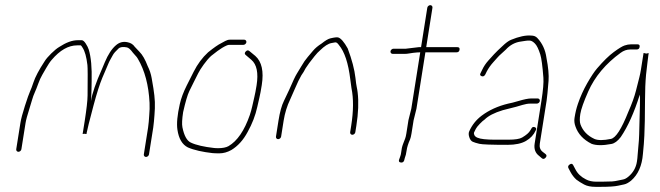

<svg xmlns="http://www.w3.org/2000/svg" viewBox="-20 -614 2562 745"><path d="M314.5 -94H315.6L316.4 -99C318 -109 326.8 -144.3 342.9 -204.8C355.3 -251.4 366.7 -287.3 377.2 -312.5C381.3 -322.2 385.3 -331.5 389.2 -340.5C393.1 -349.5 396.5 -357.5 399.4 -364.5C402.2 -371.5 405.2 -377.7 408.3 -383C411.4 -388.3 414.6 -394.2 418 -400.5C421.4 -406.9 428.7 -415.3 440 -425.8C446.4 -431.7 457.2 -433.1 472.5 -430.1C478.9 -428.8 486.7 -422 495.7 -409.5L505.4 -398.5C509.1 -394.8 512.3 -390.7 514.9 -386C541.7 -340.6 556.9 -283.6 560.3 -215C560.7 -207 560.8 -199 560.5 -191C560.2 -183 559.7 -174.7 559 -166C558.3 -157.3 557.7 -149.2 557.2 -141.5C556.6 -133.8 555.8 -126.3 554.6 -119L538.1 -15C537.7 -12.3 538.3 -10 540 -8C541.7 -6 543.9 -5 546.5 -5C549.2 -5 551.7 -6 554 -8C556.3 -10 557.7 -12.3 558.1 -15L574.6 -119C575.8 -126.3 576.7 -134.2 577.3 -142.5C578 -150.8 578.7 -159.3 579.4 -168C580.1 -176.7 580.6 -185.2 580.9 -193.5C581.2 -201.8 581.2 -210.2 580.9 -218.5C580.5 -226.8 579.9 -235.3 578.9 -244C577.9 -252.7 576.7 -261.8 575.2 -271.5C573.8 -281.2 571.5 -294.3 568.5 -311C565.5 -327.7 560.4 -343 553.3 -357C543.5 -382.8 532.8 -401.5 521.2 -413C517.1 -417 510.8 -423.5 502.7 -432.6C496.6 -441.7 487.5 -447.5 475.5 -450C458.2 -454 442.8 -450 429.4 -438C413.5 -424.3 399.3 -402.5 386.7 -372.5C383.5 -364.8 379.9 -356.3 376 -347C351.9 -293.3 337.5 -251.3 332.8 -221C334.1 -239 334.8 -253 334.9 -263C335 -273 335.2 -284.7 335.6 -298C337 -351.2 333.3 -392.4 324.4 -421.5C322.2 -428.5 318.4 -436.3 312.7 -445C307.1 -453.7 301.8 -458 296.8 -458H282.5C259.6 -458 236.6 -449.2 209.3 -431.5C200.9 -426.5 190.7 -418.1 178.7 -406.4C166.8 -394.7 158.2 -384.6 153 -376C131.2 -342.8 116.6 -315.3 109.5 -293.5C105 -279.8 100.7 -268.5 96.6 -259.5C92.5 -250.5 85.9 -231.7 76.7 -203.2C67.5 -174.6 61.7 -152.6 59.2 -137L43 -35C42.6 -32.3 43.2 -30 44.9 -28C46.6 -26 48.8 -25 51.5 -25C54.1 -25 56.6 -26 58.9 -28C61.2 -30 62.6 -32.3 63 -35L79.2 -137C81 -148.5 86.2 -167.6 94.8 -194.5C98.1 -204.8 101.3 -215.3 104.3 -226C107.3 -236.7 110.9 -246.5 115 -255.5C119.1 -264.5 123.5 -275.7 128.3 -289C133 -302.3 138.3 -313.9 144.1 -323.8C149.8 -333.7 155 -342.6 159.5 -350.5C162.7 -356.2 166.1 -361.7 169.6 -367C173.1 -372.3 176.7 -377.2 180.4 -381.5C212.5 -419.2 245.2 -438 279.4 -438H293.6C295 -437.3 297.3 -434.3 300.4 -429C309.2 -415.8 315.5 -393.4 319.2 -361.7C320.4 -352.2 320.6 -312.8 319.8 -243.5C319.6 -223.2 315.8 -190 308.6 -144L300.6 -94L307.5 -95Z M936 -450C936.4 -452.7 935.8 -455 934.1 -457C932.4 -459 930.3 -460 927.6 -460H872.1C866.1 -460 860.1 -458.3 854.1 -455C848 -451.7 842.6 -448.7 837.6 -446C827.6 -441.3 810.4 -429.6 787.4 -411C765.2 -390.6 746.5 -365.5 731.4 -335.5C726.6 -325.8 717.6 -308.1 704.6 -282.4C691.7 -256.6 682.6 -232.5 677.6 -210C668 -167.5 664.9 -134.5 668.4 -111C673.5 -75.9 687.1 -52.9 709 -42C732.8 -31.4 768.2 -24 803.9 -20C809.8 -19.3 818.9 -19 831.1 -19C846.5 -19 862.4 -23.3 877.8 -32C903.1 -47.3 924.2 -70.6 940.9 -102C958.7 -133.8 971.1 -166.2 978.3 -199C980.7 -210.3 983.5 -222.3 986.5 -235C989.5 -247.7 992.6 -264 995.7 -284C1004.1 -337 995.8 -374.7 970.6 -397L947.6 -416C942.9 -420 938.2 -419.3 933.3 -414C928.5 -408.7 928.7 -404 934.1 -400L955.2 -382C976.4 -364 983.2 -331 975.6 -283C972.6 -264.3 969.7 -248.8 966.7 -236.5C963.8 -224.2 961 -212.3 958.6 -201C956.1 -189.7 953 -178.7 949.4 -168C928.3 -107.1 900.7 -66.8 866.7 -47C857.5 -41.7 842.9 -39 826.4 -39C819.9 -39 814 -39.3 808.6 -40C773.2 -44 740.4 -51 720 -61C705 -68.2 694.3 -87.9 687.8 -120.2C685.4 -132.3 686.4 -151.9 690.6 -179C699.6 -218.7 707.5 -245.9 714.6 -260.5C718.5 -268.8 724.2 -280.2 731.4 -294.5C738.7 -308.8 744.6 -320.5 749 -329.5C753.4 -338.5 760.5 -349.8 770.4 -363.5C780.2 -377.2 789.8 -388.3 799.2 -397C818.1 -412.3 832.6 -422.6 841.5 -428C854.8 -436 863.9 -440 868.9 -440H924.4C927.1 -440 929.6 -441 931.9 -443C934.2 -445 935.6 -447.3 936 -450Z M1059.2 -74C1061.9 -74 1064.4 -75 1066.7 -77C1069 -79 1070.4 -81.3 1070.8 -84L1080.6 -146C1085.3 -175.4 1093.8 -203.1 1106.3 -229C1110.7 -238.3 1117.1 -252.8 1125.4 -272.3C1133.7 -291.9 1141.7 -308.5 1149.5 -322C1155.4 -330 1160.9 -339 1165.8 -349C1172.6 -360 1184.1 -375.6 1200.4 -395.8C1208.9 -406.3 1215.8 -413.7 1221.2 -418C1238.8 -435.2 1253.7 -444.9 1266.5 -447C1270.7 -447.7 1275.2 -448.5 1280.1 -449.5C1285 -450.5 1289.8 -447 1295.3 -439C1316.9 -413.3 1331.6 -369 1339.2 -306C1341.2 -289.3 1342.8 -278 1343.8 -272C1352.1 -231.7 1351.7 -183 1342.7 -126L1338.7 -101C1338.3 -98.3 1339 -96 1340.6 -94C1342.3 -92 1344.5 -91 1347.2 -91C1349.8 -91 1352.3 -92 1354.6 -94C1357 -96 1358.3 -98.3 1358.7 -101L1362.7 -126C1370.5 -175.4 1372.2 -218.6 1367.7 -255.5C1366.7 -263.8 1365.5 -271 1364.1 -277C1362.7 -283 1361.1 -294.7 1359.2 -312C1355.6 -344.3 1345.6 -382.3 1329.2 -426C1315.2 -451.3 1302.6 -465.5 1292.8 -468.5C1288.3 -470.2 1277.7 -469 1261.2 -465C1253 -462.9 1242 -456.4 1228.3 -445.4C1213.9 -436.3 1202.6 -426.8 1194.5 -417C1189.6 -411 1182.8 -403 1174.3 -393.1C1165.7 -383.2 1157.3 -371 1149 -356.5C1143.4 -346.8 1137.8 -337.4 1131.9 -328.3C1126.1 -319.2 1116.2 -298.2 1102.1 -265.5C1097.3 -254.5 1090.5 -240.2 1081.7 -222.5C1072.9 -204.8 1065.9 -179.3 1060.6 -146L1050.8 -84C1050.4 -81.3 1051 -79 1052.7 -77C1054.4 -75 1056.6 -74 1059.2 -74Z M1554.8 -425H1506.8C1504.1 -425 1501.7 -424 1499.3 -422C1497 -420 1495.7 -417.7 1495.2 -415C1494.8 -412.3 1495.4 -410 1497.1 -408C1498.8 -406 1501 -405 1503.6 -405H1551.6C1556.3 -405 1561.4 -405.5 1566.9 -406.5C1572.4 -407.5 1577.8 -408.3 1583.3 -409C1594.2 -410.3 1603.3 -411 1610.6 -411L1575.9 -192L1564.9 -148L1556.8 -96.5C1555.4 -87.5 1553.8 -80.8 1552.1 -76.5C1550.4 -72.2 1547.7 -65.1 1543.9 -55.2C1540.1 -45.3 1537.7 -34.3 1536.5 -22C1536 -16.7 1534.6 -11 1532.3 -5L1528.7 5C1526.3 11.7 1528.4 15.5 1534.9 16.5C1541.4 17.5 1545.8 15 1548.1 9L1550.7 -1C1553.8 -8.3 1556.2 -18.1 1557.8 -30.3C1559.4 -42.4 1563.8 -56.7 1571.1 -73C1573.1 -77.7 1575 -85.3 1576.7 -96L1584.8 -147L1595.9 -192L1630.6 -411H1751.6C1758.3 -411 1762.1 -414.3 1763.2 -421C1764.2 -427.7 1761.4 -431 1754.8 -431H1633.8L1658 -584C1658.4 -586.7 1657.8 -589 1656.1 -591C1654.4 -593 1652.2 -594 1649.6 -594C1646.9 -594 1644.4 -593 1642.1 -591C1639.8 -589 1638.4 -586.7 1638 -584L1613.8 -431H1604.8Z M2074.7 -222C2075.1 -224.7 2074.5 -227 2072.8 -229C2071.1 -231 2069 -232 2066.3 -232H2041.3C2030.3 -232 2013.5 -228.6 1990.7 -221.8C1974.6 -217 1961.8 -213.7 1952.1 -212C1911.8 -202.3 1877.4 -186.6 1848.7 -165C1827.3 -148.8 1811.2 -128.5 1800.5 -104C1797.9 -98 1798 -90.5 1801 -81.5C1803.9 -72.5 1808.3 -66.7 1814.2 -64C1820.1 -61.3 1828.7 -58.7 1839.9 -56C1851.2 -53.3 1887.8 -52 1949.8 -52C1979.6 -52 2003.2 -57 2020.7 -67C2038.4 -77.2 2051 -90.8 2058.7 -108C2062.3 -114 2061.1 -118.2 2055.1 -120.5C2049.2 -122.8 2044.7 -121 2041.8 -115L2037.7 -108C2032.6 -99 2022.1 -89.9 2006.1 -80.5C1996.4 -74.8 1978.7 -72 1953 -72H1898C1883.6 -72 1870.2 -72.7 1857.8 -74C1836.1 -76.3 1823.7 -81.8 1820.4 -90.5C1818.7 -94.8 1818.4 -98 1819.4 -100L1826 -113.5C1828.5 -118.5 1833.7 -125.2 1841.7 -133.5C1849.7 -141.8 1855.9 -147.3 1860.3 -150C1874.5 -164.3 1898.1 -176.5 1931.1 -186.5C1938.8 -188.8 1949 -191.4 1961.7 -194.3C1974.3 -197.2 1989.7 -201.4 2007.8 -207C2018.7 -210.3 2028.8 -212 2038.1 -212H2063.1C2065.8 -212 2068.3 -213 2070.6 -215C2072.9 -217 2074.3 -219.3 2074.7 -222ZM1848.5 -318.5C1854.5 -316.2 1859.3 -318.3 1863 -325L1868.9 -337C1875.5 -349.5 1884.2 -361.8 1895.3 -374C1901.3 -380.7 1906.4 -386.3 1910.5 -391C1914.5 -395.7 1919.3 -400.3 1924.7 -405C1930.1 -409.7 1935.9 -415 1942.2 -421C1959 -439.5 1979 -450.2 2002.3 -453C2007.7 -453.7 2013.2 -454.5 2018.7 -455.5C2024.2 -456.5 2029.9 -456.8 2035.9 -456.5C2041.8 -456.2 2048.4 -452.4 2055.6 -445.1C2062.9 -437.9 2069.8 -423.6 2076.5 -402.4C2081 -387.9 2085 -357.9 2088.5 -312.3C2089.9 -293.9 2087.4 -264.1 2080.9 -223L2054.6 -57C2051.3 -36.1 2057.1 -20.1 2072 -9L2082.5 0C2087.2 4 2092 3.3 2096.9 -2C2101.7 -7.3 2101.8 -12 2097.1 -16L2085.5 -25C2076 -32.5 2072.4 -43.1 2074.6 -57L2100.9 -223C2102.9 -235.7 2105.4 -261.6 2108.5 -300.7C2110.2 -323.2 2107.5 -353 2100.3 -390C2096.2 -420.6 2084.2 -446.3 2064.5 -467C2058.8 -473 2050.9 -476 2040.9 -476C2019.9 -477.8 1993.8 -472.2 1962.6 -459.4C1953.5 -455.7 1942.2 -447.4 1928.9 -434.5C1923 -428.8 1917.3 -423.5 1911.8 -418.5C1906.4 -413.5 1901.4 -408.5 1897 -403.5C1892.5 -398.5 1885.2 -390.5 1875.2 -379.4C1865.1 -368.3 1857 -356.1 1850.9 -343L1845 -331C1841.4 -325 1842.5 -320.8 1848.5 -318.5Z M2453.5 -442H2428.5C2420.5 -442 2412.1 -440.5 2403.3 -437.5C2394.5 -434.5 2380.7 -426.1 2362 -412.3C2343.2 -398.6 2321.5 -377.3 2296.7 -348.5C2286.1 -336.2 2273.4 -317 2258.5 -291.1C2243.7 -265.1 2231.7 -238.4 2222.4 -211C2219.3 -201.7 2216.7 -193 2214.8 -185C2212.9 -177 2211 -167.5 2209.3 -156.5C2207.5 -145.5 2208.8 -134.3 2213 -123C2222.8 -94.4 2243.6 -72 2275.4 -56C2293.6 -49.2 2319.4 -49 2352.8 -55.5C2364.8 -57.8 2376.7 -66.7 2388.5 -82C2416.3 -122.8 2441 -177.8 2462.6 -247C2464 -242.9 2463.2 -191.4 2460.1 -92.5C2459.7 -76.8 2458.7 -62.5 2457.3 -49.5C2455.9 -36.5 2454.9 -24.8 2454.3 -14.5C2453.7 -4.2 2452.7 5 2451.4 13C2447.7 36.9 2436.4 56.5 2417.6 72C2410.3 78 2403.6 81.5 2397.4 82.5C2391.3 83.5 2384.7 84.8 2377.8 86.5C2370.9 88.2 2363.3 89.3 2355.2 90L2314.1 91H2294.1C2278.1 91 2264.6 88 2253.5 82C2234.8 72.7 2221.2 59.7 2212.7 43L2204.2 27C2201.2 21 2196.7 20 2190.7 24C2184.7 28 2183 32.7 2185.5 38L2193.9 54C2200.1 65.3 2207.6 75 2216.4 83C2225.3 89.7 2235.4 96 2246.6 102C2257.9 108 2272.6 111 2290.9 111H2310.9C2342.4 111 2365 109.5 2378.6 106.5C2386.2 104.8 2394 103.2 2401.9 101.5C2409.9 99.8 2418.8 95 2428.7 87C2455.9 63.5 2471.2 28.8 2474.7 -17C2475.6 -29 2476.8 -41.8 2478.2 -55.4C2479.6 -69 2480.9 -98.8 2482 -145C2482.4 -162.3 2482.6 -189.4 2482.8 -226.3C2482.9 -263.2 2484.2 -295.8 2486.8 -324L2492.1 -370C2492.9 -379.3 2494.1 -389 2495.7 -399L2497.1 -408L2486.8 -406C2484.3 -407.3 2481.6 -408 2478.6 -408H2477.1L2466.8 -343C2465.3 -333.7 2463.3 -323.8 2460.7 -313.5C2458 -303.2 2453.7 -286.1 2447.7 -262.3C2441.7 -238.5 2431.8 -211 2418 -180C2391.7 -113.6 2369.2 -78.6 2350.4 -75C2321.2 -69 2299.9 -69 2286.4 -75C2259.5 -87.4 2241.4 -106.2 2232.3 -131.5C2229.1 -140.5 2228.9 -154.1 2231.8 -172.3C2234.7 -190.4 2244.9 -219.3 2262.5 -259C2288.1 -316.7 2330 -366.7 2388.1 -409C2399.9 -417.7 2412.4 -422 2425.3 -422H2450.3C2457 -422 2460.9 -425.3 2461.9 -432C2463 -438.7 2460.2 -442 2453.5 -442Z"/></svg>

Font: Proton
Style: RgCndIt
Weight: 500
Version: Version 1.017